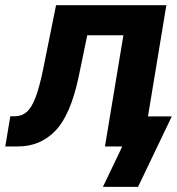

<svg xmlns="http://www.w3.org/2000/svg" viewBox="-56 -566 684 742"><path d="M-35.6 0 -16.1 -116.7H1.5Q27.8 -116.7 46.9 -133.1Q65.9 -149.4 80.8 -188Q95.7 -226.6 109.9 -294.4L160.6 -545.9H586.9L496.6 0H349.6L420.9 -429.7H281.2L248 -269.5Q216.8 -121.6 158.2 -60.8Q99.6 0 13.2 0ZM341.8 156.2 416.5 0H376.5L396 -116.2H607.9L477.5 156.2Z"/></svg>

Font: Inter
Style: Bold Italic
Weight: 700
Italic angle: -9.39999°
Designer: Rasmus Andersson
Foundry: rsms
Version: Version 4.001;git-9221beed3